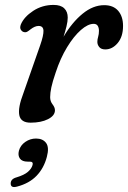

<svg xmlns="http://www.w3.org/2000/svg" viewBox="-20 -489 520 781"><path d="M78 -358.5Q70.5 -359.5 65 -367.8Q59.5 -376 65 -390Q78 -420.5 115 -444.8Q152 -469 198 -469Q227 -469 241.2 -455.2Q255.5 -441.5 255.5 -417.5Q255.5 -402 250.5 -381.8Q245.5 -361.5 238.5 -339.5Q273 -398 315.8 -433Q358.5 -468 404 -468Q441 -468 460.8 -445Q480.5 -422 480.5 -383.5Q480.5 -340 458.8 -314Q437 -288 408.5 -288Q391.5 -288 383.8 -297.5Q376 -307 376 -318.5Q376 -328.5 379.2 -339.2Q382.5 -350 382.5 -363.5Q382.5 -376 377.5 -384Q372.5 -392 361 -392Q337.5 -392 308.8 -366.8Q280 -341.5 252.8 -296.8Q225.5 -252 206.5 -194Q193.5 -156 188.8 -133.5Q184 -111 184 -93.5Q184 -77 193.8 -64.5Q203.5 -52 203.5 -40.5Q203.5 -18.5 175.2 -4.2Q147 10 104.5 10Q64.5 10 58.5 -20.5Q52.5 -51 75 -109.5L143.5 -305Q157.5 -345 156.8 -364.2Q156 -383.5 137 -383.5Q122 -383.5 104 -369.5Q97.5 -364 91 -360.2Q84.5 -356.5 78 -358.5ZM92.5 168.5Q70 168.5 61 156Q52 143.5 57 124Q63 102 83 88.2Q103 74.5 126.5 74.5Q154 74.5 167.5 92.5Q181 110.5 170.5 149.5Q158.5 195 128.8 226Q99 257 49.5 270Q23.5 277 23.5 257.5Q23.5 239 47 232.5Q78.5 223 93.5 210Q108.5 197 112.5 182Q116 168.5 101.5 168.5Z"/></svg>

Font: Fraunces 9pt SuperSoft
Style: Italic
Weight: 400
Italic angle: -16°
Version: Version 1.000;[b76b70a41]